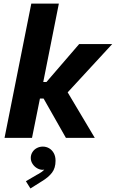

<svg xmlns="http://www.w3.org/2000/svg" viewBox="-20 -772 648 1075"><path d="M155.3 -752H309.6L222.2 -313H240.2L423.3 -525.4H608.4L358.9 -254.9L510.7 0H349.1L224.1 -220.2H203.6L159.2 0H5.4ZM125 242.7 184.1 208Q189.5 205.1 197.5 200.7Q205.6 196.3 213.6 190.4Q221.7 184.6 228 177.7Q222.2 178.7 218.8 178.7Q203.1 178.7 187.7 169.9Q172.4 161.1 162.4 145.8Q152.3 130.4 152.3 112.3Q152.3 94.7 161.4 80.1Q170.4 65.4 186 57.1Q201.7 48.8 219.7 48.8Q238.8 48.8 254.9 58.1Q271 67.4 281 85.2Q291 103 291 127.9Q291 168.9 271.2 194.8Q251.5 220.7 214.8 242.7L150.4 283.2Z"/></svg>

Font: Reddit Sans Fudge ExBold Italic
Style: Regular
Weight: 800
Italic angle: -11.25°
Designer: Stephen Hutchings
Version: Version 1.013